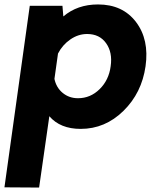

<svg xmlns="http://www.w3.org/2000/svg" viewBox="-62 -575 705 864"><path d="M379 -555Q490 -555 550 -476Q610 -397 593 -277Q576 -157 493.5 -76Q411 5 301 5Q209 5 160 -52L114 269L-42 268L72 -549H219L223 -501Q286 -555 379 -555ZM289 -133Q345 -133 386.5 -174Q428 -215 436 -277Q445 -339 415.5 -380.5Q386 -422 330 -422Q290 -422 254.5 -397.5Q219 -373 199 -334L183 -220Q191 -181 220 -157Q249 -133 289 -133Z"/></svg>

Font: Oakes Grotesk Bold
Style: Italic
Weight: 700
Italic angle: -8°
Designer: Samuel Oakes
Foundry: Samuel Oakes
Version: Version 1.000;PS 001.000;hotconv 1.0.88;makeotf.lib2.5.64775